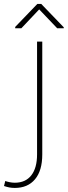

<svg xmlns="http://www.w3.org/2000/svg" viewBox="-97 -739 343 973"><path d="M90.8 -528.3H117.2V43.5Q117.2 126 80.3 169.7Q43.5 213.4 -22 213.4Q-37.1 213.4 -49.8 210.9Q-62.5 208.5 -76.7 203.6L-70.3 178.2Q-62.5 181.2 -49.1 184.1Q-35.6 187 -22 187Q32.2 187 61.5 149.7Q90.8 112.3 90.8 43.5ZM111.8 -719.2 226.1 -600.6V-595.7H192.9L101.6 -691.4L11.2 -595.7H-20V-602.5L92.3 -719.2Z"/></svg>

Font: Vazirmatn UI Thin
Style: Regular
Weight: 100
Designer: Saber Rastikerdar
Foundry: Saber Rastikerdar
Version: Version 33.003